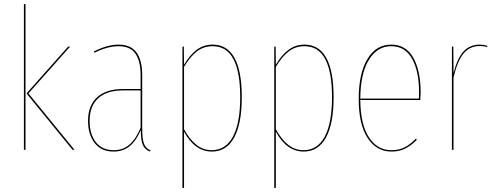

<svg xmlns="http://www.w3.org/2000/svg" viewBox="-20 -752 2485 964"><path d="M108 0H100V-731L108 -732ZM123 -283 354 0H344L113 -283L322 -518H332Z M736 3 733 9Q707 -1 697 -24.5Q687 -48 687 -99Q664 -45 631 -18Q598 9 550 9Q489 9 455.5 -33.5Q422 -76 422 -145Q422 -222 467.5 -263.5Q513 -305 596 -305H686V-374Q686 -445 660 -482.5Q634 -520 575 -520Q520 -520 454 -487L452 -494Q520 -528 575 -528Q637 -528 665.5 -488.5Q694 -449 694 -374V-106Q694 -54 703 -30.5Q712 -7 736 3ZM686 -111V-298H597Q516 -298 473 -258.5Q430 -219 430 -145Q430 -78 461.5 -38Q493 2 551 2Q598 2 630.5 -26.5Q663 -55 686 -111Z M1194 -264Q1194 -131 1155.5 -61Q1117 9 1044 9Q958 9 904 -91V191L896 192V-518H903L904 -427Q932 -475 967 -501.5Q1002 -528 1048 -528Q1120 -528 1157 -462Q1194 -396 1194 -264ZM1186 -264Q1186 -520 1048 -520Q1002 -520 968 -493.5Q934 -467 904 -416V-103Q932 -52 966 -25Q1000 2 1043 2Q1113 2 1149.5 -66Q1186 -134 1186 -264Z M1655 -264Q1655 -131 1616.5 -61Q1578 9 1505 9Q1419 9 1365 -91V191L1357 192V-518H1364L1365 -427Q1393 -475 1428 -501.5Q1463 -528 1509 -528Q1581 -528 1618 -462Q1655 -396 1655 -264ZM1647 -264Q1647 -520 1509 -520Q1463 -520 1429 -493.5Q1395 -467 1365 -416V-103Q1393 -52 1427 -25Q1461 2 1504 2Q1574 2 1610.5 -66Q1647 -134 1647 -264Z M2090 -250H1789Q1790 -128 1832 -63Q1874 2 1945 2Q1983 2 2011 -12Q2039 -26 2068 -56L2073 -50Q2043 -20 2013.5 -5.5Q1984 9 1946 9Q1870 9 1825.5 -59.5Q1781 -128 1781 -254Q1781 -383 1824.5 -455.5Q1868 -528 1944 -528Q2018 -528 2055 -462.5Q2092 -397 2092 -287Q2092 -276 2090 -250ZM2084 -289Q2084 -394 2049 -457Q2014 -520 1944 -520Q1874 -520 1832 -451.5Q1790 -383 1789 -257H2083Q2084 -269 2084 -289Z M2427 -522 2426 -516Q2408 -521 2389 -521Q2339 -521 2308 -484Q2277 -447 2257 -363V0H2249V-518H2256L2257 -384Q2276 -460 2307.5 -494Q2339 -528 2389 -528Q2407 -528 2427 -522Z"/></svg>

Font: Fira Sans Compressed Eight
Style: Regular
Weight: 100
Width: 1
Designer: bBox Type GmbH & Carrois Corporate GbR & Edenspiekermann AG
Foundry: bBox Type GmbH & Carrois Corporate GbR & Edenspiekermann AG
Version: Version 4.301